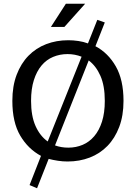

<svg xmlns="http://www.w3.org/2000/svg" viewBox="-20 -854 726 1026"><path d="M324 -710H252L332 -834H435ZM500 -748 540 -734 490 -607Q558 -571 599 -499Q640 -427 640 -315Q640 -236 617 -175.5Q594 -115 554 -74Q514 -33 459.5 -12Q405 9 341 9Q315 9 289 5Q263 1 240 -5L178 152L138 135L199 -21Q130 -58 88 -129.5Q46 -201 46 -315Q46 -394 69 -454.5Q92 -515 132 -556Q172 -597 226.5 -618Q281 -639 345 -639Q371 -639 398.5 -635Q426 -631 450 -622ZM146 -315Q146 -234 170 -180.5Q194 -127 235 -98L416 -551Q380 -565 341 -565Q300 -565 264 -550Q228 -535 202 -504Q176 -473 161 -426Q146 -379 146 -315ZM345 -65Q386 -65 421.5 -80Q457 -95 483.5 -126Q510 -157 525 -204Q540 -251 540 -315Q540 -396 516.5 -449Q493 -502 454 -531L274 -77Q307 -65 345 -65Z"/></svg>

Font: Mukta Vaani
Style: Regular
Weight: 400
Designer: Noopur Datye, Girish Dalvi, Yashodeep Gholap, Pallavi Karambelkar
Foundry: Ek Type
Version: Version 2.538;PS 1.000;hotconv 16.6.51;makeotf.lib2.5.65220;